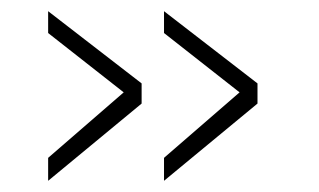

<svg xmlns="http://www.w3.org/2000/svg" viewBox="-20 -419 570 343"><path d="M408 -254 273 -360V-399L440 -270V-234L273 -96V-137ZM201 -254 66 -360V-399L233 -270V-234L66 -96V-137Z"/></svg>

Font: TypoPRO Titillium Text
Style: 1 wt
Weight: 100
Designer: Accademia di Belle Arti di Urbino and others
Foundry: Accademia di Belle Arti di Urbino and others.
Version: Version 25.000